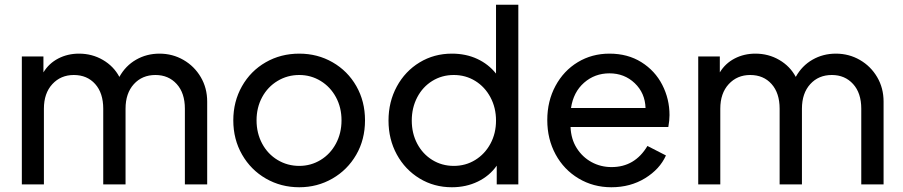

<svg xmlns="http://www.w3.org/2000/svg" viewBox="-20 -777 3803 809"><path d="M72 -539H163V-472Q186 -510 225.5 -530.5Q265 -551 313 -551Q368 -551 413.5 -524.5Q459 -498 483 -453Q509 -500 553.5 -525.5Q598 -551 652 -551Q707 -551 753 -524.5Q799 -498 826 -452Q853 -406 853 -349V0H759V-319Q759 -385 724.5 -423Q690 -461 635 -461Q579 -461 544 -422.5Q509 -384 509 -319V0H415V-319Q415 -385 381 -423Q347 -461 291 -461Q236 -461 200.5 -422.5Q165 -384 165 -319V0H72Z M963 -270Q963 -349 999.5 -413.5Q1036 -478 1099.5 -514.5Q1163 -551 1241 -551Q1318 -551 1381.5 -514.5Q1445 -478 1481.5 -414Q1518 -350 1518 -270Q1518 -189 1481 -125Q1444 -61 1380.5 -24.5Q1317 12 1241 12Q1164 12 1100.5 -24.5Q1037 -61 1000 -125.5Q963 -190 963 -270ZM1241 -78Q1290 -78 1331 -103Q1372 -128 1395.5 -172Q1419 -216 1419 -270Q1419 -324 1395.5 -367.5Q1372 -411 1331 -436Q1290 -461 1241 -461Q1191 -461 1149.5 -436Q1108 -411 1084.5 -367.5Q1061 -324 1061 -270Q1061 -216 1084.5 -172Q1108 -128 1149.5 -103Q1191 -78 1241 -78Z M1617 -269Q1617 -348 1652 -412.5Q1687 -477 1748 -514Q1809 -551 1884 -551Q1943 -551 1990.5 -529Q2038 -507 2070 -467V-757H2164V0H2073V-79Q2043 -36 1993.5 -12Q1944 12 1884 12Q1809 12 1748 -25Q1687 -62 1652 -126Q1617 -190 1617 -269ZM1892 -78Q1942 -78 1982.5 -103Q2023 -128 2046.5 -171.5Q2070 -215 2070 -269Q2070 -323 2046.5 -367Q2023 -411 1982.5 -436Q1942 -461 1892 -461Q1842 -461 1801.5 -436Q1761 -411 1738 -367Q1715 -323 1715 -269Q1715 -215 1738 -171.5Q1761 -128 1801.5 -103Q1842 -78 1892 -78Z M2286 -271Q2286 -351 2320.5 -415Q2355 -479 2414.5 -515Q2474 -551 2548 -551Q2625 -551 2682.5 -515Q2740 -479 2770.5 -419.5Q2801 -360 2801 -292Q2801 -269 2796 -242H2384Q2386 -191 2410 -153Q2434 -115 2472.5 -94Q2511 -73 2557 -73Q2655 -73 2708 -162L2786 -122Q2760 -64 2698 -26Q2636 12 2556 12Q2480 12 2418 -25Q2356 -62 2321 -126.5Q2286 -191 2286 -271ZM2700 -322Q2698 -385 2654.5 -426.5Q2611 -468 2548 -468Q2486 -468 2441 -428.5Q2396 -389 2386 -322Z M2922 -539H3013V-472Q3036 -510 3075.5 -530.5Q3115 -551 3163 -551Q3218 -551 3263.5 -524.5Q3309 -498 3333 -453Q3359 -500 3403.5 -525.5Q3448 -551 3502 -551Q3557 -551 3603 -524.5Q3649 -498 3676 -452Q3703 -406 3703 -349V0H3609V-319Q3609 -385 3574.5 -423Q3540 -461 3485 -461Q3429 -461 3394 -422.5Q3359 -384 3359 -319V0H3265V-319Q3265 -385 3231 -423Q3197 -461 3141 -461Q3086 -461 3050.5 -422.5Q3015 -384 3015 -319V0H2922Z"/></svg>

Font: Eudoxus Sans Medium
Style: Regular
Weight: 500
Designer: Stijn de Vries
Foundry: tokotype
Version: Version 2.005